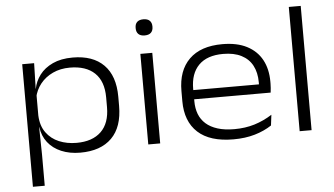

<svg xmlns="http://www.w3.org/2000/svg" viewBox="-55 -757 1772 1019"><g transform="rotate(-5 831.0 -247.0)"><path d="M347.5 12Q290.5 12 246.2 -6.8Q202 -25.5 175 -60Q148 -94.5 142 -142H121.5L142 -203.5Q144.5 -148.5 170.8 -112.5Q197 -76.5 239 -59Q281 -41.5 332 -41.5Q416.5 -41.5 462.8 -86.2Q509 -131 509 -216.5V-268.5Q509 -354 462.8 -398.2Q416.5 -442.5 330.5 -442.5Q280 -442.5 239.8 -423.8Q199.5 -405 173.5 -372.5Q147.5 -340 139 -298.5L121.5 -346H141Q148.5 -386 174 -419.8Q199.5 -453.5 243.5 -474Q287.5 -494.5 350 -494.5Q457.5 -494.5 515.5 -436Q573.5 -377.5 573.5 -266V-217.5Q573.5 -105 514.8 -46.5Q456 12 347.5 12ZM80.5 170.5V-482.5H144L140.5 -346.5L142 -323V-156L141 -138.5L143.5 4V170.5Z M710 0V-482.5H773.5V0ZM741.5 -578Q719.5 -578 708.2 -589Q697 -600 697 -620V-622.5Q697 -642.5 708.2 -653.2Q719.5 -664 741.5 -664Q764 -664 775.2 -653Q786.5 -642 786.5 -622.5V-620Q786.5 -600 775.2 -589Q764 -578 741.5 -578Z M1163.5 12.5Q1038 12.5 974 -46.2Q910 -105 910 -213V-267Q910 -376 971 -436Q1032 -496 1147.5 -496Q1225.5 -496 1278.2 -468.8Q1331 -441.5 1357.8 -392.2Q1384.5 -343 1384.5 -275.5V-265.5Q1384.5 -254 1383.5 -241.8Q1382.5 -229.5 1381 -217.5H1321.5Q1322.5 -233.5 1322.8 -248.8Q1323 -264 1323 -277.5Q1323 -329.5 1303.2 -366.8Q1283.5 -404 1244.2 -424Q1205 -444 1147.5 -444Q1061.5 -444 1017.2 -399.2Q973 -354.5 973 -273.5V-246.5L973.5 -238.5V-207Q973.5 -169 985.2 -138.5Q997 -108 1021.5 -86.2Q1046 -64.5 1083.5 -52.8Q1121 -41 1172.5 -41Q1231 -41 1280.5 -56.2Q1330 -71.5 1374.5 -100L1367.5 -43.5Q1328.5 -17.5 1277.5 -2.5Q1226.5 12.5 1163.5 12.5ZM941 -217.5V-266.5H1367V-217.5Z M1516.5 0V-662H1580V0Z"/></g></svg>

Font: Anek Gujarati SemiExpanded Light
Style: Regular
Weight: 300
Width: 6
Designer: Mrunmayee Ghaisas (Gujarati), Yesha Goshar (Latin)
Foundry: Ek Type
Version: Version 1.003